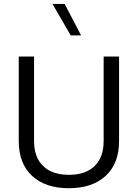

<svg xmlns="http://www.w3.org/2000/svg" viewBox="-20 -969 713 994"><path d="M516.6 -676.2V-237.4Q516.6 -182.7 495.6 -143.9Q474.6 -105 434.4 -84.4Q394.2 -63.8 336.5 -63.8Q279.2 -63.8 238.8 -84.4Q198.5 -105 177.4 -143.9Q156.3 -182.7 156.3 -237.4V-676.2H77.1V-238.6Q77.1 -122.7 145.8 -58.7Q214.6 5.4 336.5 5.4Q458.3 5.4 527.3 -58.7Q596.4 -122.7 596.4 -238.6V-676.2ZM399.7 -785.9 314.6 -948.7H251.6L346.1 -785.9Z"/></svg>

Font: Estedad VF
Style: Regular
Weight: 100
Designer: Amin Abedi
Version: Version 7.3